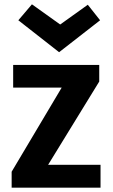

<svg xmlns="http://www.w3.org/2000/svg" viewBox="-20 -870 523 890"><path d="M446 -106V0H34V-74L266 -464H41V-569H440V-492L203 -106ZM65 -776 128 -850 268 -750H250L387 -848L444 -776L254 -628Z"/></svg>

Font: Yaldevi ExtraLight
Style: Regular
Weight: 200
Designer: Sol Matas, Rajitha Manaperi, Kosala Senevirathne
Foundry: Mooniak
Version: Version 1.100